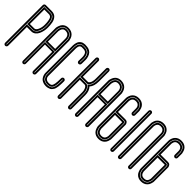

<svg xmlns="http://www.w3.org/2000/svg" viewBox="148 -1955 3312 3312"><g transform="rotate(45 1804.5 -298.5)"><path d="M46 160V-758Q46 -766 48.5 -772.5Q51 -779 56 -784Q61 -789 68 -792Q75 -795 82 -795H226Q260 -795 286 -784.5Q312 -774 329 -755Q346 -736 357 -713Q368 -690 373.5 -659.5Q379 -629 381 -602Q383 -575 383 -542Q383 -502 374.5 -461.5Q366 -421 348.5 -383Q331 -345 299 -321Q267 -297 226 -297H119V160Q119 175 108 186Q97 197 82 197Q67 197 56.5 186Q46 175 46 160ZM82 -762Q78 -762 78 -758V160Q78 164 82 164Q86 164 86 160V-330H226Q246 -330 266.5 -341.5Q287 -353 306.5 -377Q326 -401 338.5 -444Q351 -487 351 -542Q351 -621 338 -669Q325 -717 298 -739.5Q271 -762 226 -762ZM226 -338H86V-754H226Q238 -754 245.5 -753.5Q253 -753 266.5 -749Q280 -745 289 -737.5Q298 -730 309.5 -714.5Q321 -699 327.5 -677Q334 -655 338.5 -620.5Q343 -586 343 -542Q343 -510 336.5 -476.5Q330 -443 316.5 -411Q303 -379 279.5 -358.5Q256 -338 226 -338ZM119 -370H226Q263 -370 287 -425Q310 -477 310 -542Q310 -593 304 -629Q298 -665 290.5 -683Q283 -701 269.5 -710Q256 -719 248 -720.5Q240 -722 226 -722H119Z M642 -755Q720 -753 749 -690Q764 -659 763 -625V-343H522V-617Q522 -626 522.5 -638.5Q523 -651 532.5 -679.5Q542 -708 560 -726Q590 -756 642 -755ZM731 -625Q732 -652 720 -677Q699 -721 641 -723Q603 -724 583 -703Q570 -690 562.5 -667.5Q555 -645 554.5 -634Q554 -623 554 -618V-375H731ZM803 -624 804 -338V163Q804 178 793 188.5Q782 199 767 199Q752 199 741.5 188.5Q731 178 731 163V-303H554V163Q554 178 543.5 188.5Q533 199 518 199Q503 199 492.5 188.5Q482 178 482 163V-617Q481 -627 482 -643Q483 -659 495.5 -694.5Q508 -730 531 -754Q574 -797 643 -795Q716 -793 758 -748Q779 -726 790 -695Q801 -664 802.5 -649Q804 -634 803 -624ZM771 163V-624Q772 -632 771 -643.5Q770 -655 761 -681.5Q752 -708 735 -726Q701 -761 642 -763Q587 -765 554 -731Q535 -712 525 -682Q515 -652 514 -638.5Q513 -625 514 -617V163Q514 167 518 167Q522 167 522 163V-335H763V163Q763 167 767 167Q771 167 771 163Z M1070 194Q1037 194 1010 185Q983 176 966 163.5Q949 151 936.5 133.5Q924 116 918 101Q912 86 909 70.5Q906 55 905.5 49Q905 43 905 40V-635Q905 -636 905 -637Q907 -675 916.5 -704.5Q926 -734 940 -749.5Q954 -765 971.5 -776Q989 -787 1005 -789Q1021 -791 1036 -793.5Q1051 -796 1060 -793Q1065 -793 1067 -793Q1146 -793 1190 -747Q1214 -721 1226 -682Q1238 -643 1237 -609Q1236 -575 1236 -542Q1235 -521 1235 -513.5Q1235 -506 1232 -499.5Q1229 -493 1224 -488Q1219 -483 1212.5 -480Q1206 -477 1198 -477Q1183 -477 1172.5 -488Q1162 -499 1162 -514Q1162 -523 1163 -546Q1163 -572 1164 -598.5Q1165 -625 1158.5 -653Q1152 -681 1137 -697Q1115 -720 1067 -720Q1064 -720 1057 -720Q1046 -720 1035.5 -720.5Q1025 -721 1015 -716.5Q1005 -712 997.5 -703.5Q990 -695 984.5 -677.5Q979 -660 978 -634V40Q978 44 978.5 48.5Q979 53 981 61.5Q983 70 986.5 77.5Q990 85 997 93Q1004 101 1013.5 107Q1023 113 1037.5 117Q1052 121 1070 121Q1109 121 1127 106.5Q1145 92 1153.5 48Q1162 4 1162 -90Q1162 -105 1172.5 -115.5Q1183 -126 1198 -126Q1213 -126 1224 -115.5Q1235 -105 1235 -90Q1235 -59 1234.5 -43Q1234 -27 1232.5 1.5Q1231 30 1228.5 46Q1226 62 1220.5 85.5Q1215 109 1206.5 122Q1198 135 1185.5 150.5Q1173 166 1157 174Q1141 182 1119 188Q1097 194 1070 194ZM1044 -761Q1026 -761 1011 -757Q996 -753 978.5 -741.5Q961 -730 950 -703Q939 -676 937 -635V40Q937 46 938 55Q939 64 946.5 84.5Q954 105 967 120.5Q980 136 1007 148.5Q1034 161 1070 161Q1097 161 1117 155Q1137 149 1151.5 140Q1166 131 1175.5 112.5Q1185 94 1190 76.5Q1195 59 1198 29.5Q1201 0 1201.5 -25Q1202 -50 1202 -90Q1202 -94 1198 -94Q1194 -94 1194 -90Q1194 -34 1192 1Q1190 36 1183 68Q1176 100 1162.5 117Q1149 134 1126.5 143.5Q1104 153 1070 153Q1036 153 1010 141.5Q984 130 971 112Q958 94 951.5 76Q945 58 945 40V-635Q947 -670 956.5 -694Q966 -718 977 -729.5Q988 -741 1005.5 -747Q1023 -753 1033 -753Q1043 -753 1058 -753Q1065 -753 1067 -753Q1129 -753 1160 -719Q1179 -699 1188 -666Q1197 -633 1196.5 -603Q1196 -573 1195 -544Q1194 -523 1194 -514Q1194 -510 1198 -510Q1202 -510 1202 -514Q1202 -522 1203 -544Q1205 -572 1205 -589.5Q1205 -607 1202.5 -635.5Q1200 -664 1191 -686Q1182 -708 1166 -725Q1132 -761 1067 -761Q1065 -761 1059 -761Q1050 -761 1044 -761Z M1590 156V-178Q1590 -216 1578.5 -244.5Q1567 -273 1557 -283Q1547 -293 1536 -299H1409V156Q1409 171 1398 182Q1387 193 1372 193Q1365 193 1358 190Q1351 187 1346.5 182Q1342 177 1339 170.5Q1336 164 1336 156V-756Q1336 -764 1339 -770.5Q1342 -777 1346.5 -782Q1351 -787 1358 -790Q1365 -793 1372 -793Q1387 -793 1398 -782Q1409 -771 1409 -756V-372H1539Q1545 -375 1552 -381.5Q1559 -388 1568.5 -402.5Q1578 -417 1584 -446Q1590 -475 1590 -513V-756Q1590 -771 1601 -782Q1612 -793 1627 -793Q1642 -793 1652.5 -782Q1663 -771 1663 -756V-513Q1663 -393 1608 -335Q1663 -277 1663 -178V156Q1663 171 1652.5 182Q1642 193 1627 193Q1612 193 1601 182Q1590 171 1590 156ZM1376 -331H1544L1547 -330Q1557 -325 1567 -317Q1577 -309 1591 -292Q1605 -275 1614 -245Q1623 -215 1623 -178V156Q1623 160 1627 160Q1631 160 1631 156V-178Q1631 -275 1574 -322L1559 -335L1574 -347Q1631 -393 1631 -513V-756Q1631 -760 1627 -760Q1623 -760 1623 -756V-513Q1623 -480 1618.5 -452.5Q1614 -425 1606 -407Q1598 -389 1590 -376Q1582 -363 1572.5 -356Q1563 -349 1557.5 -345.5Q1552 -342 1547 -340H1545H1376V-756Q1376 -760 1372 -760Q1368 -760 1368 -756V156Q1368 160 1372 160Q1376 160 1376 156Z M1926 -755Q2004 -753 2033 -690Q2048 -659 2047 -625V-343H1806V-617Q1806 -626 1806.5 -638.5Q1807 -651 1816.5 -679.5Q1826 -708 1844 -726Q1874 -756 1926 -755ZM2015 -625Q2016 -652 2004 -677Q1983 -721 1925 -723Q1887 -724 1867 -703Q1854 -690 1846.5 -667.5Q1839 -645 1838.5 -634Q1838 -623 1838 -618V-375H2015ZM2087 -624 2088 -338V163Q2088 178 2077 188.5Q2066 199 2051 199Q2036 199 2025.5 188.5Q2015 178 2015 163V-303H1838V163Q1838 178 1827.5 188.5Q1817 199 1802 199Q1787 199 1776.5 188.5Q1766 178 1766 163V-617Q1765 -627 1766 -643Q1767 -659 1779.5 -694.5Q1792 -730 1815 -754Q1858 -797 1927 -795Q2000 -793 2042 -748Q2063 -726 2074 -695Q2085 -664 2086.5 -649Q2088 -634 2087 -624ZM2055 163V-624Q2056 -632 2055 -643.5Q2054 -655 2045 -681.5Q2036 -708 2019 -726Q1985 -761 1926 -763Q1871 -765 1838 -731Q1819 -712 1809 -682Q1799 -652 1798 -638.5Q1797 -625 1798 -617V163Q1798 167 1802 167Q1806 167 1806 163V-335H2047V163Q2047 167 2051 167Q2055 167 2055 163Z M2355 196Q2283 196 2240 151Q2219 129 2207.5 96.5Q2196 64 2195 49.5Q2194 35 2194 26V-630Q2194 -638 2195 -652Q2196 -666 2207 -697.5Q2218 -729 2240 -751Q2283 -796 2355 -796Q2428 -796 2471 -751Q2492 -730 2503 -698Q2514 -666 2515 -652.5Q2516 -639 2516 -630V-542Q2516 -526 2505.5 -515.5Q2495 -505 2480 -505Q2465 -505 2454 -515.5Q2443 -526 2443 -542V-631Q2444 -674 2418 -700Q2397 -722 2355 -722Q2314 -722 2292 -700Q2281 -689 2274.5 -670.5Q2268 -652 2267.5 -643.5Q2267 -635 2267 -630V-372H2452Q2479 -372 2496 -353.5Q2513 -335 2516 -311Q2516 -308 2516 -306V29Q2517 37 2515.5 51Q2514 65 2503 97Q2492 129 2470 151Q2427 196 2355 196ZM2355 -763Q2296 -763 2263 -729Q2246 -711 2237 -685Q2228 -659 2227 -648Q2226 -637 2226 -630V27Q2226 34 2227 45.5Q2228 57 2237 84Q2246 111 2263 129Q2297 163 2355 163Q2413 163 2447 128Q2464 111 2473 85Q2482 59 2483 47Q2484 35 2484 29V-306Q2483 -314 2480 -321Q2477 -328 2469.5 -334Q2462 -340 2452 -340H2234V-630Q2234 -637 2235 -648Q2236 -659 2244.5 -683Q2253 -707 2269 -723Q2300 -755 2355 -755Q2410 -755 2441 -723Q2476 -687 2476 -631V-542Q2476 -538 2480 -538Q2484 -538 2484 -542V-630Q2484 -637 2483 -648Q2482 -659 2473 -685Q2464 -711 2447 -728Q2414 -763 2355 -763ZM2355 155Q2301 155 2270 123Q2254 107 2245 82Q2236 57 2235 45.5Q2234 34 2234 27V-332H2452Q2470 -332 2475 -308L2476 -304V29Q2476 32 2475 45Q2474 58 2465.5 82Q2457 106 2441 123Q2410 155 2355 155ZM2267 -299V27Q2267 32 2267.5 41Q2268 50 2274.5 69Q2281 88 2293 100Q2314 122 2355 122Q2396 122 2418 100Q2429 88 2435.5 69.5Q2442 51 2442.5 42.5Q2443 34 2443 30V-299Z M2624 158V-758Q2624 -773 2634.5 -783.5Q2645 -794 2660.5 -794Q2676 -794 2686.5 -783.5Q2697 -773 2697 -758V158Q2697 173 2686.5 183.5Q2676 194 2660.5 194Q2645 194 2634.5 183.5Q2624 173 2624 158ZM2656 -758V158Q2656 162 2660.5 162Q2665 162 2665 158V-758Q2665 -762 2660.5 -762Q2656 -762 2656 -758Z M2965 -790Q3037 -790 3079 -746Q3100 -725 3111 -694Q3122 -663 3123.5 -649.5Q3125 -636 3124 -627V154Q3124 164 3119.5 172.5Q3115 181 3106.5 185.5Q3098 190 3088 190Q3078 190 3070 185.5Q3062 181 3057 172.5Q3052 164 3052 154V-628Q3053 -670 3027 -696Q3006 -718 2965 -718Q2924 -718 2903 -696Q2896 -689 2891 -679Q2886 -669 2883.5 -661Q2881 -653 2879.5 -644Q2878 -635 2878 -632Q2878 -629 2878 -627V154Q2878 169 2867.5 179.5Q2857 190 2842 190Q2827 190 2816.5 179.5Q2806 169 2806 154V-626Q2805 -636 2806.5 -650Q2808 -664 2819 -694.5Q2830 -725 2851 -746Q2894 -790 2965 -790ZM3092 154V-627Q3092 -629 3092 -631Q3092 -633 3091.5 -640Q3091 -647 3090 -654Q3089 -661 3086 -670.5Q3083 -680 3079.5 -688.5Q3076 -697 3070 -706.5Q3064 -716 3056 -724Q3023 -758 2965 -758Q2907 -758 2874 -724Q2857 -707 2848 -681Q2839 -655 2838.5 -644.5Q2838 -634 2838 -627V-626V154Q2838 158 2842 158Q2846 158 2846 154V-627Q2846 -634 2847 -644.5Q2848 -655 2856.5 -679Q2865 -703 2880 -719Q2911 -750 2965 -750Q3020 -750 3050 -719Q3085 -683 3084 -627V154Q3084 158 3088 158Q3092 158 3092 154Z M3394 196Q3322 196 3279 151Q3258 129 3246.5 96.5Q3235 64 3234 49.5Q3233 35 3233 26V-630Q3233 -638 3234 -652Q3235 -666 3246 -697.5Q3257 -729 3279 -751Q3322 -796 3394 -796Q3467 -796 3510 -751Q3531 -730 3542 -698Q3553 -666 3554 -652.5Q3555 -639 3555 -630V-542Q3555 -526 3544.5 -515.5Q3534 -505 3519 -505Q3504 -505 3493 -515.5Q3482 -526 3482 -542V-631Q3483 -674 3457 -700Q3436 -722 3394 -722Q3353 -722 3331 -700Q3320 -689 3313.5 -670.5Q3307 -652 3306.5 -643.5Q3306 -635 3306 -630V-372H3491Q3518 -372 3535 -353.5Q3552 -335 3555 -311Q3555 -308 3555 -306V29Q3556 37 3554.5 51Q3553 65 3542 97Q3531 129 3509 151Q3466 196 3394 196ZM3394 -763Q3335 -763 3302 -729Q3285 -711 3276 -685Q3267 -659 3266 -648Q3265 -637 3265 -630V27Q3265 34 3266 45.5Q3267 57 3276 84Q3285 111 3302 129Q3336 163 3394 163Q3452 163 3486 128Q3503 111 3512 85Q3521 59 3522 47Q3523 35 3523 29V-306Q3522 -314 3519 -321Q3516 -328 3508.5 -334Q3501 -340 3491 -340H3273V-630Q3273 -637 3274 -648Q3275 -659 3283.5 -683Q3292 -707 3308 -723Q3339 -755 3394 -755Q3449 -755 3480 -723Q3515 -687 3515 -631V-542Q3515 -538 3519 -538Q3523 -538 3523 -542V-630Q3523 -637 3522 -648Q3521 -659 3512 -685Q3503 -711 3486 -728Q3453 -763 3394 -763ZM3394 155Q3340 155 3309 123Q3293 107 3284 82Q3275 57 3274 45.5Q3273 34 3273 27V-332H3491Q3509 -332 3514 -308L3515 -304V29Q3515 32 3514 45Q3513 58 3504.5 82Q3496 106 3480 123Q3449 155 3394 155ZM3306 -299V27Q3306 32 3306.5 41Q3307 50 3313.5 69Q3320 88 3332 100Q3353 122 3394 122Q3435 122 3457 100Q3468 88 3474.5 69.5Q3481 51 3481.5 42.5Q3482 34 3482 30V-299Z"/></g></svg>

Font: Soda Fountain
Style: Inline
Weight: 400
Version: Version 1.0